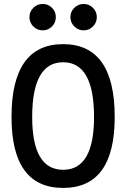

<svg xmlns="http://www.w3.org/2000/svg" viewBox="-20 -922 626 952"><path d="M293 9.8Q37.1 9.8 37.1 -341.8Q37.1 -703.1 293 -703.1Q548.8 -703.1 548.8 -341.8Q548.8 9.8 293 9.8ZM293 -80.1Q446.3 -80.1 446.3 -341.8Q446.3 -613.3 293 -613.3Q139.6 -613.3 139.6 -341.8Q139.6 -80.1 293 -80.1ZM394.5 -771.5Q367.7 -771.5 348.4 -790.8Q329.1 -810.1 329.1 -836.9Q329.1 -864.3 348.4 -883.3Q367.7 -902.3 394.5 -902.3Q421.9 -902.3 440.9 -883.3Q460 -864.3 460 -836.9Q460 -810.1 440.9 -790.8Q421.9 -771.5 394.5 -771.5ZM191.4 -771.5Q164.6 -771.5 145.3 -790.8Q126 -810.1 126 -836.9Q126 -864.3 145.3 -883.3Q164.6 -902.3 191.4 -902.3Q218.8 -902.3 237.8 -883.3Q256.8 -864.3 256.8 -836.9Q256.8 -810.1 237.8 -790.8Q218.8 -771.5 191.4 -771.5Z"/></svg>

Font: Cascadia Mono PL
Style: Regular
Weight: 400
Monospace: yes
Designer: Aaron Bell
Foundry: Saja Typeworks
Version: Version 2102.003